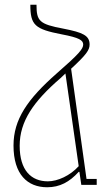

<svg xmlns="http://www.w3.org/2000/svg" viewBox="-20 -780 443 810"><path d="M323 0H388V-25H345L280 -490C344 -549 358 -569 358 -592C358 -630 330 -643 248 -659C146 -678 134 -691 134 -760H108C108 -674 127 -657 241 -635C315 -621 331 -610 331 -592C331 -574 313 -552 220 -471C95 -361 37 -276 37 -166C37 -44 96 10 179 10C232 10 273 -12 312 -55H315ZM63 -165C63 -268 121 -352 236 -451C243 -458 250 -464 256 -470L312 -79C276 -39 223 -15 182 -15C112 -15 63 -61 63 -165Z"/></svg>

Font: Noto Sans Armenian Condensed Thin
Style: Regular
Weight: 100
Width: 3
Designer: Monotype Design Team
Foundry: Monotype Imaging Inc.
Version: Version 2.008